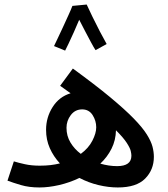

<svg xmlns="http://www.w3.org/2000/svg" viewBox="-20 -818 741 846"><path d="M499 8Q458 8 414 -2.5Q370 -13 330 -34Q286 -13 240 -2.5Q194 8 154 8Q108 8 72.5 -2.5Q37 -13 13 -22L41 -107Q60 -101 89.5 -94.5Q119 -88 155 -88Q181 -88 202.5 -90.5Q224 -93 244 -98Q216 -128 199.5 -165Q183 -202 183 -246Q183 -301 212 -346.5Q241 -392 291 -407Q269 -423 245 -440L301 -516Q400 -444 465 -390Q530 -336 569 -296Q608 -256 627 -225.5Q646 -195 652 -171.5Q658 -148 658 -127Q658 -70 619.5 -31Q581 8 499 8ZM273 -255Q273 -219 290.5 -190Q308 -161 336 -140Q370 -165 387 -198Q404 -231 404 -257Q404 -286 388 -311Q372 -336 342 -336Q311 -336 292 -311Q273 -286 273 -255ZM559 -132Q559 -140 556 -153Q553 -166 538.5 -188.5Q524 -211 491 -244Q490 -200 471.5 -163Q453 -126 422 -97Q460 -86 496 -86Q559 -86 559 -132ZM299 -792 362 -798Q371 -778 387 -745Q403 -712 420.5 -678.5Q438 -645 450 -624L401 -597Q393 -609 380.5 -632.5Q368 -656 354 -682.5Q340 -709 329 -731Q318 -705 305.5 -676.5Q293 -648 282 -625.5Q271 -603 267 -595L218 -615Q223 -626 234 -648.5Q245 -671 257.5 -698.5Q270 -726 281.5 -751Q293 -776 299 -792Z"/></svg>

Font: Noto Sans Arabic Med
Style: Regular
Weight: 500
Designer: Monotype Design Team, Nadine Chahine, Nizar Qandah and Khaled Hosny
Foundry: Monotype Imaging Inc.
Version: Version 2.012; ttfautohint (v1.8.4.7-5d5b)